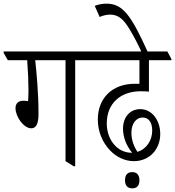

<svg xmlns="http://www.w3.org/2000/svg" viewBox="-50 -905 959 1052"><path d="M121 -202C149 -202 161 -228 161 -282C161 -398 150 -509 143 -575H309V-22L354 6H362V-575H466V-582L443 -623H-30V-615L-7 -575H99C104 -507 106 -456 106 -410C106 -393 105 -368 104 -351C97 -352 87 -353 78 -353C50 -353 35 -338 35 -312C35 -266 80 -202 121 -202Z M683 -22C771 -22 828 -89 828 -171C828 -210 816 -243 796 -269C777 -292 750 -307 719 -307C660 -307 624 -261 624 -200C624 -152 643 -106 674 -68H671C593 -68 535 -139 535 -229C535 -338 610 -405 721 -405C740 -405 755 -404 766 -403V-575H889V-582L867 -623H406V-614L429 -575H714V-446C705 -446 696 -446 688 -446C569 -446 486 -371 486 -250C486 -183 512 -124 553 -81C588 -44 636 -22 683 -22ZM670 -177C670 -226 694 -261 732 -261C765 -261 784 -234 784 -190C784 -136 753 -88 703 -73C682 -105 670 -141 670 -177ZM675 127C700 127 714 112 714 83C714 54 700 38 675 38C648 38 635 54 635 83C635 112 649 127 675 127Z M727 -617H761C669 -820 624 -885 533 -885C510 -885 487 -880 469 -873L496 -812C514 -820 535 -825 553 -825C600 -825 628 -798 661 -743C681 -710 703 -669 727 -617Z"/></svg>

Font: Noto Serif Devanagari Condensed Light
Style: Regular
Weight: 300
Width: 3
Designer: Universal Thirst, Indian Type Foundry and the Monotype Design Team
Foundry: Monotype Imaging Inc.
Version: Version 2.004